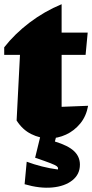

<svg xmlns="http://www.w3.org/2000/svg" viewBox="-31 -645 439 913"><path d="M262 -625V-490H386L376 -384H262V-137L388 -142Q379 -92 350.5 -57.5Q322 -23 283 -5Q244 13 202 13Q159 13 117.5 -7.5Q76 -28 48 -72L64 -384H-11V-420Q39 -484 109.5 -537.5Q180 -591 262 -625ZM166 -18H242L230 28Q293 47 321 73.5Q349 100 349 138Q349 184 313 212.5Q277 241 217.5 246.5Q158 252 86 231L96 124Q131 137 168.5 146.5Q206 156 244 161Q245 159 245 156Q245 150 238.5 145Q232 140 209 131Q186 122 136 105Z"/></svg>

Font: Piazzolla Black
Style: Regular
Weight: 900
Designer: Juan Pablo del Peral
Foundry: Huerta Tipografica
Version: Version 1.330